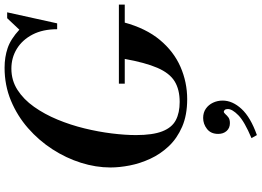

<svg xmlns="http://www.w3.org/2000/svg" viewBox="-168 -636 1115 818"><g transform="rotate(-90 389.0 -227.5)"><path d="M375 13Q307 13 257.5 -8.5Q208 -30 174.5 -65.5Q141 -101 121 -144.5Q101 -188 92.5 -232Q84 -276 84 -314Q84 -376 104 -439.5Q124 -503 161.5 -561Q199 -619 251.5 -665Q304 -711 369 -738Q434 -765 509 -765Q554 -765 592.5 -752Q631 -739 671 -702L720 -754H745L698 -541H673Q673 -602 650.5 -645.5Q628 -689 590 -712.5Q552 -736 505 -736Q455 -736 414.5 -710Q374 -684 342.5 -639.5Q311 -595 288 -539.5Q265 -484 250.5 -424.5Q236 -365 229 -308Q222 -251 222 -205Q222 -134 238 -93Q254 -52 285.5 -35.5Q317 -19 363 -19Q416 -19 451 -40.5Q486 -62 508.5 -114Q531 -166 547 -256H702Q677 -163 627.5 -103.5Q578 -44 512.5 -15.5Q447 13 375 13ZM441 -253V-278H778V-253ZM222 310 209 287Q280 257 306.5 231Q333 205 333 186Q333 177 329 173Q325 169 322 169Q317 169 311.5 175.5Q306 182 297.5 188.5Q289 195 273 195Q252 195 239.5 181Q227 167 227 145Q227 114 248 97.5Q269 81 295 81Q318 81 334.5 92.5Q351 104 360 123Q369 142 369 164Q369 206 333.5 244.5Q298 283 222 310Z"/></g></svg>

Font: Libre Bodoni
Style: Italic
Weight: 400
Italic angle: -13°
Designer: Pablo Impallari, Rodrigo Fuenzalida
Foundry: Impallari Type
Version: Version 2.005;gftools[0.9.23]